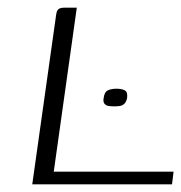

<svg xmlns="http://www.w3.org/2000/svg" viewBox="-20 -480 472 500"><path d="M180 -460 120 -33H432L428 0H64L125 -433Q126 -442 127.5 -448Q129 -454 133.5 -457Q138 -460 148 -460ZM250 -225Q252 -241 261.5 -245Q271 -249 283 -249Q296 -249 304.5 -245Q313 -241 311 -225Q309 -215 304 -210Q299 -205 292 -204Q285 -203 278 -203Q270 -203 263 -204Q256 -205 252 -210Q248 -215 250 -225Z"/></svg>

Font: Genos Thin Light
Style: Italic
Weight: 300
Italic angle: -8°
Version: Version 1.010